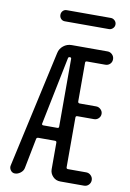

<svg xmlns="http://www.w3.org/2000/svg" viewBox="-98 -970 697 1029"><g transform="rotate(10 250.0 -455.0)"><path d="M419.9 -910.2Q431.6 -910.2 440.9 -901.4Q450.2 -892.6 450.2 -879.9Q450.2 -867.2 440.9 -858.4Q431.6 -849.6 419.9 -849.6H179.7Q167 -849.6 158.7 -858.4Q150.4 -867.2 150.4 -879.9Q150.4 -892.6 158.7 -901.4Q167 -910.2 179.7 -910.2ZM230.5 -657.2 155.3 -288.1Q154.3 -285.2 156.7 -282.7Q159.2 -280.3 162.1 -280.3H239.3Q248 -280.3 248 -288.1V-657.2Q248 -665 240.2 -665Q231.4 -665 230.5 -657.2ZM57.6 0Q43 0 34.2 -12.2Q25.4 -24.4 28.3 -38.1L168.9 -674.8Q173.8 -699.2 193.4 -714.8Q212.9 -730.5 238.3 -730.5H433.6Q448.2 -730.5 459 -719.7Q469.7 -709 469.7 -693.8Q469.7 -678.7 459.5 -668.5Q449.2 -658.2 433.6 -658.2H334Q325.2 -658.2 325.2 -650.4V-439.5Q325.2 -430.7 334 -429.7H424.8Q438.5 -429.7 449.2 -419.4Q460 -409.2 460 -395Q460 -380.9 449.7 -370.6Q439.5 -360.4 424.8 -360.4H334Q325.2 -360.4 325.2 -351.6V-81.1Q325.2 -72.3 334 -72.3H433.6Q448.2 -72.3 459 -61.5Q469.7 -50.8 469.7 -36.1Q469.7 -21.5 459.5 -10.7Q449.2 0 433.6 0H304.7Q280.3 0 264.2 -17.1Q248 -34.2 248 -56.6V-201.2Q248 -210 239.3 -210H148.4Q139.6 -210 137.7 -202.1L105.5 -38.1Q102.5 -22.5 87.9 -11.2Q73.2 0 57.6 0Z"/></g></svg>

Font: Rounded Mgen+ 2m regular
Style: Regular
Weight: 400
Designer: [Source Han Sans]
Ryoko NISHIZUKA  (kana & ideographs); Paul D. Hunt (Latin, Greek & Cyrillic); Wenlong ZHANG  (bopomofo
Version: Version 1.059.20150602